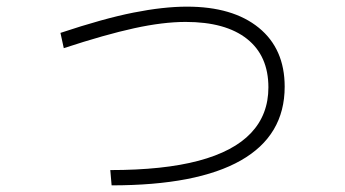

<svg xmlns="http://www.w3.org/2000/svg" viewBox="-20 -568 1040 578"><path d="M312 -56Q472 -56 577.5 -84Q683 -112 735.5 -167.5Q788 -223 788 -305Q788 -400 723.5 -451Q659 -502 539 -502Q471 -502 384 -483Q297 -464 172 -423L162 -469Q291 -512 381.5 -530Q472 -548 543 -548Q681 -548 759 -484.5Q837 -421 837 -307Q837 -160 705 -85Q573 -10 316 -10Z"/></svg>

Font: M PLUS 2 Thin Light
Style: Regular
Weight: 300
Version: Version 1.001